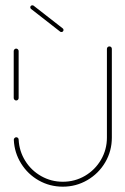

<svg xmlns="http://www.w3.org/2000/svg" viewBox="-20 -701 471 721"><path d="M40.7 -323.7Q37 -323.7 34.3 -326.5Q31.5 -329.3 31.5 -333V-509.3Q31.5 -513 34.3 -515.7Q37 -518.5 40.7 -518.5Q44.4 -518.5 47.2 -515.7Q50 -513 50 -509.3V-333Q50 -329.3 47.4 -326.5Q44.8 -323.7 40.7 -323.7ZM390.7 -526.7Q394.8 -526.7 397.4 -524.1Q400 -521.5 400 -517.4V-184.4Q400 -134.1 375.4 -91.9Q350.7 -49.6 308.3 -24.8Q265.9 0 215.9 0Q167 0 125.7 -23.3Q84.4 -46.7 59.3 -87Q34.1 -127.4 31.9 -175.6Q31.5 -179.3 34.3 -182.4Q37 -185.6 41.1 -185.6Q44.8 -185.6 47.4 -183Q50 -180.4 50 -176.7Q52.2 -133.3 74.8 -97Q97.4 -60.7 134.8 -39.6Q172.2 -18.5 215.9 -18.5Q261.1 -18.5 299.1 -40.7Q337 -63 359.3 -101.1Q381.5 -139.3 381.5 -184.4V-517.4Q381.5 -521.5 384.3 -524.1Q387 -526.7 390.7 -526.7ZM93.7 -673.3Q93.7 -676.7 95.9 -678.9Q98.1 -681.1 101.5 -681.1Q104.4 -681.1 106.3 -679.6L215.6 -594.4Q218.5 -592.2 218.5 -588.5Q218.5 -585.2 216.3 -583Q214.1 -580.7 210.7 -580.7Q207.8 -580.7 205.9 -582.2L96.7 -667.4Q93.7 -669.6 93.7 -673.3Z"/></svg>

Font: 26F Galaxy Hebrew Hairline
Style: Regular
Weight: 50
Designer: C₂₉H₂₅N₃O₅
Version: Version 1.000